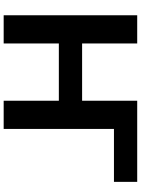

<svg xmlns="http://www.w3.org/2000/svg" viewBox="119 -887 768 1046"><g transform="rotate(90 503.0 -364.0)"><path d="M970.9 -727.5V-600.8H654.9L529.7 -727.5ZM63.3 0V-727.5H216.8V-427.3H528.9V-727.5H682.4V0H528.9V-300.6H216.8V0Z"/></g></svg>

Font: Inter V
Style: 
Weight: 400
Designer: Rasmus Andersson
Foundry: rsms
Version: Version 4.000;git-a3f224843